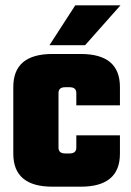

<svg xmlns="http://www.w3.org/2000/svg" viewBox="-20 -702 491 722"><path d="M177 -499H284Q431 -499 431 -375V-306H267V-352Q267 -374 242 -374H225Q200 -374 200 -352V-147Q200 -125 225 -125H242Q267 -125 267 -147V-193H431V-124Q431 0 284 0H177Q30 0 30 -124V-375Q30 -499 177 -499ZM433 -682 300 -532H166L263 -682Z"/></svg>

Font: Teko
Style: Bold
Weight: 700
Designer: Manushi Parikh, Jonny Pinhorn
Foundry: Indian Type Foundry
Version: Version 1.106;PS 1.0;hotconv 1.0.78;makeotf.lib2.5.61930; tt